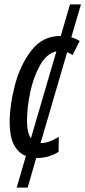

<svg xmlns="http://www.w3.org/2000/svg" viewBox="-20 -710 389 875"><path d="M103 -159Q103 -218 117.5 -288Q132 -358 162 -412Q192 -466 237 -476L121 -80Q103 -105 103 -159ZM149 10Q203 10 247 -18L248 -86Q201 -58 168 -58H165L286 -472Q300 -467 311 -459L343 -523Q326 -534 305 -540L349 -690H299L257 -546H255Q174 -546 123 -480Q72 -414 48 -322Q24 -230 24 -151Q24 -30 98 1L56 145H106L145 10Z"/></svg>

Font: Noto Sans Display Condensed
Style: Italic
Weight: 400
Width: 3
Designer: Monotype Design team
Foundry: Monotype Imaging Inc.
Version: 1.000